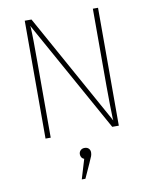

<svg xmlns="http://www.w3.org/2000/svg" viewBox="-100 -756 865 1094"><g transform="rotate(-10 332.0 -208.5)"><path d="M544 -682V0H506L146 -647Q146 -645 146 -642.5Q146 -640 147 -638Q149 -606 149.5 -558Q150 -510 150 -438V0H120V-682H159L518 -35Q518 -38 518 -40.5Q518 -43 517 -46Q516 -81 515 -127Q514 -173 514 -232V-682ZM329 91Q345 91 353.5 100Q362 109 362 122Q362 133 358.5 143Q355 153 345 174L343 179L304 265H283L317 152Q297 144 297 122Q297 109 306 100Q315 91 329 91Z"/></g></svg>

Font: Firava
Style: Regular
Weight: 400
Designer: Carrois Corporate & Edenspiekermann AG
Foundry: Greg Finn Gibson
Version: Version 5.000